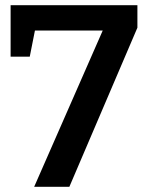

<svg xmlns="http://www.w3.org/2000/svg" viewBox="-20 -722 566 742"><path d="M511 -615 248 0H112L377 -604H115L95 -503H21V-702H511Z"/></svg>

Font: Bitter SemiBold
Style: Regular
Weight: 600
Designer: Sol Matas, and Bitter project Authors
Foundry: Sol Matas
Version: Version 2.001